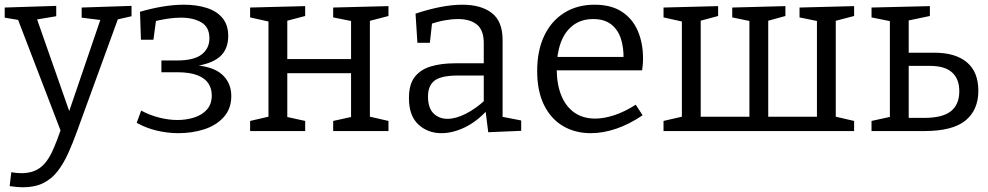

<svg xmlns="http://www.w3.org/2000/svg" viewBox="-26 -557 4199 816"><path d="M15 234 22 175Q34 177 44.5 178Q55 179 64 179Q113 179 143.5 156.5Q174 134 195 89Q216 44 238 -23L235 7L48 -480L59 -471L-6 -482V-525L213 -532V-488L123 -473L129 -482L278 -57L260 -61L403 -480L409 -471L321 -482V-525L533 -532V-488L463 -472L477 -481L301 2Q283 52 263.5 95Q244 138 219 170.5Q194 203 158 221Q122 239 71 239Q48 239 15 234Z M732 9Q686 9 640 -2Q594 -13 555 -35L574 -87Q609 -68 649.5 -57.5Q690 -47 728 -47Q767 -47 800.5 -58Q834 -69 854 -92Q874 -115 874 -152Q874 -180 860 -202Q846 -224 813.5 -237Q781 -250 726 -250H660V-300H726Q798 -300 831 -325.5Q864 -351 864 -394Q864 -442 829.5 -462Q795 -482 743 -482Q714 -482 683 -477Q652 -472 620 -464L639 -484L626 -388H573L569 -507Q617 -521 664.5 -529Q712 -537 756 -537Q809 -537 852 -523.5Q895 -510 919.5 -480.5Q944 -451 944 -404Q944 -346 906.5 -314.5Q869 -283 789 -274L787 -281Q876 -277 916.5 -241.5Q957 -206 957 -149Q957 -95 925 -59.5Q893 -24 842 -7.5Q791 9 732 9Z M1037 0V-43L1132 -65L1115 -39V-487L1136 -461L1037 -483V-525L1271 -531V-489L1176 -464L1195 -488V-284L1173 -306H1489L1466 -284V-487L1480 -465L1390 -483V-525L1625 -531V-489L1529 -464L1546 -488V-39L1529 -65L1625 -43V0H1390V-43L1481 -63L1466 -39V-268L1489 -246H1173L1195 -268V-39L1180 -63L1271 -43V0Z M2110 -45 2097 -63 2189 -45V-1L2049 5L2037 -91L2044 -88Q2000 -40 1949 -15.5Q1898 9 1850 9Q1792 9 1752 -28Q1712 -65 1712 -140Q1712 -199 1737 -230.5Q1762 -262 1806 -275Q1850 -288 1908 -288H2039L2030 -278V-374Q2030 -429 2001 -452.5Q1972 -476 1921 -476Q1894 -476 1863.5 -470.5Q1833 -465 1799 -453L1811 -466L1801 -375H1748L1740 -499Q1797 -518 1847 -527.5Q1897 -537 1939 -537Q2019 -537 2064.5 -501.5Q2110 -466 2110 -388ZM1793 -147Q1793 -98 1816.5 -75Q1840 -52 1876 -52Q1911 -52 1953.5 -73.5Q1996 -95 2036 -132L2030 -111V-245L2039 -236H1920Q1849 -236 1821 -214.5Q1793 -193 1793 -147Z M2485 9Q2418 9 2366.5 -21.5Q2315 -52 2286 -111Q2257 -170 2257 -255Q2257 -342 2287 -405Q2317 -468 2372 -502.5Q2427 -537 2501 -537Q2571 -537 2616.5 -507.5Q2662 -478 2684.5 -426Q2707 -374 2707 -307Q2707 -296 2706 -285Q2705 -274 2703 -258H2318V-315H2633L2624 -309Q2625 -354 2613 -392Q2601 -430 2572 -453Q2543 -476 2495 -476Q2444 -476 2409 -449Q2374 -422 2357 -375Q2340 -328 2340 -266Q2340 -200 2359 -152.5Q2378 -105 2414.5 -79Q2451 -53 2504 -53Q2541 -53 2585 -67.5Q2629 -82 2676 -112L2705 -67Q2649 -29 2593 -10Q2537 9 2485 9Z M2794 0V-43L2889 -65L2872 -39V-487L2893 -461L2794 -483V-525L3026 -531V-489L2933 -464L2952 -488V-37L2930 -61H3178L3159 -37V-487L3173 -465L3086 -483V-525L3312 -531V-489L3221 -464L3239 -488V-34L3220 -61H3468L3446 -37V-487L3460 -465L3372 -483V-525L3604 -531V-489L3508 -464L3526 -488V-39L3509 -65L3604 -43V0Z M3678 0V-43L3765 -62L3756 -51V-482L3767 -465L3678 -483V-525L3926 -531V-489L3821 -467L3836 -482V-321L3822 -333H3945Q4035 -333 4083.5 -292Q4132 -251 4132 -171Q4132 -90 4077.5 -45Q4023 0 3902 0ZM3836 -43 3822 -56H3902Q3980 -56 4015.5 -84.5Q4051 -113 4051 -169Q4051 -222 4020 -249.5Q3989 -277 3926 -277H3822L3836 -290Z"/></svg>

Font: Pack4
Style: Regular
Weight: 400
Version: Version 2.002